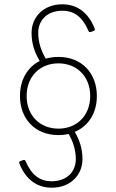

<svg xmlns="http://www.w3.org/2000/svg" viewBox="-20 -768 539 894"><path d="M221 106C309 106 364 46 364 -27C364 -75 351 -115 328 -154C393 -181 431 -243 431 -321C431 -426 362 -503 252 -503C231 -503 211 -500 193 -495C172 -531 158 -570 158 -615C158 -674 200 -718 270 -718C326 -718 364 -689 392 -624C394 -619 398 -618 402 -619L416 -624C421 -626 423 -630 421 -635C390 -713 336 -748 270 -748C182 -748 127 -688 127 -615C127 -565 141 -524 165 -484C107 -455 73 -395 73 -321C73 -216 142 -139 252 -139C269 -139 285 -141 300 -144C320 -108 333 -71 333 -27C333 32 291 76 221 76C165 76 127 47 99 -18C97 -23 93 -24 89 -23L75 -18C70 -16 68 -12 70 -7C101 71 155 106 221 106ZM252 -169C166 -169 104 -230 104 -321C104 -412 166 -473 252 -473C338 -473 400 -412 400 -321C400 -230 338 -169 252 -169Z"/></svg>

Font: LINE Seed Sans TH Thin
Style: Regular
Weight: 250
Designer: Dalton Maag Ltd | Thai characters by Cadson Demak Co.,Ltd.
Foundry: Dalton Maag Ltd
Version: Version 1.003